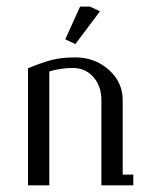

<svg xmlns="http://www.w3.org/2000/svg" viewBox="-20 -556 452 576"><path d="M64 0V-351.1Q108.4 -369.6 137.5 -376.7Q166.5 -383.8 206.1 -383.8Q265.1 -383.8 306.6 -346.4Q348.1 -309.1 348.1 -255.9V-32.2H379.9V0H284.2V-255.9Q284.2 -297.4 260.3 -324.7Q236.3 -352.1 198.2 -352.1Q164.1 -352.1 127.9 -341.8V0ZM175.8 -438 220.2 -536.1H250L279.8 -522L206.1 -423.8Z"/></svg>

Font: Gawaa
Style: Regular
Weight: 400
Designer: T. Christopher White
Version: Version 1.0